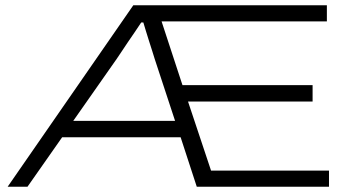

<svg xmlns="http://www.w3.org/2000/svg" viewBox="-20 -706 1351 726"><path d="M9 0 484 -686H1216V-625H591L670 -384H1162V-322H691L778 -61H1224V0H724L663 -187H215L84 0ZM257 -249H642L565 -483Q561 -496 555.5 -513.5Q550 -531 543.5 -551Q537 -571 531.5 -589.5Q526 -608 522 -621H514Q503 -604 489.5 -584.5Q476 -565 462.5 -545Q449 -525 438.5 -509Q428 -493 421 -483Z"/></svg>

Font: Archivo Expanded ExtraLight
Style: Regular
Weight: 250
Width: 7
Designer: Hector Gatti
Foundry: Omnibus-Type
Version: Version 2.001